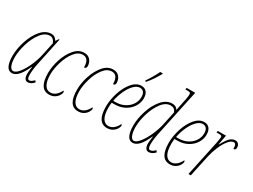

<svg xmlns="http://www.w3.org/2000/svg" viewBox="-53 -1368 2613 1980"><g transform="rotate(30 1253.0 -378.0)"><path d="M26 -149Q26 -232 56 -325.5Q86 -419 140.5 -482.5Q195 -546 264 -546Q306 -546 331 -502L355 -536H363L293 -204Q277 -128 277 -69Q277 -15 302 -15Q326 -15 355 -48L370 -31Q355 -11 335 -0.5Q315 10 298 10Q250 10 250 -68Q250 -90 259 -151H256Q217 -64 181 -27Q145 10 108 10Q66 10 46 -32.5Q26 -75 26 -149ZM288 -307 322 -468Q313 -493 296.5 -507Q280 -521 259 -521Q201 -521 154 -459Q107 -397 80.5 -309Q54 -221 54 -149Q54 -87 69 -51Q84 -15 110 -15Q140 -15 176.5 -60.5Q213 -106 243.5 -175Q274 -244 288 -307Z M432 -179Q432 -257 460 -343Q488 -429 538.5 -487.5Q589 -546 654 -546Q701 -546 726.5 -515Q752 -484 752 -443Q752 -429 745 -421Q738 -413 725 -413Q725 -467 706.5 -494Q688 -521 652 -521Q596 -521 552 -463.5Q508 -406 484 -324.5Q460 -243 460 -178Q460 -97 484.5 -56Q509 -15 552 -15Q587 -15 615 -39Q643 -63 661 -100Q665 -100 667.5 -96Q670 -92 670 -86Q670 -69 656 -46Q642 -23 615 -6.5Q588 10 551 10Q432 10 432 -179Z M777 -179Q777 -257 805 -343Q833 -429 883.5 -487.5Q934 -546 999 -546Q1046 -546 1071.5 -515Q1097 -484 1097 -443Q1097 -429 1090 -421Q1083 -413 1070 -413Q1070 -467 1051.5 -494Q1033 -521 997 -521Q941 -521 897 -463.5Q853 -406 829 -324.5Q805 -243 805 -178Q805 -97 829.5 -56Q854 -15 897 -15Q932 -15 960 -39Q988 -63 1006 -100Q1010 -100 1012.5 -96Q1015 -92 1015 -86Q1015 -69 1001 -46Q987 -23 960 -6.5Q933 10 896 10Q777 10 777 -179Z M1122 -179Q1122 -257 1149.5 -343.5Q1177 -430 1226 -488Q1275 -546 1335 -546Q1375 -546 1397 -519Q1419 -492 1419 -444Q1419 -392 1389.5 -345Q1360 -298 1307.5 -269.5Q1255 -241 1188 -241H1154Q1150 -207 1150 -179Q1150 -98 1174.5 -56.5Q1199 -15 1242 -15Q1277 -15 1305 -39Q1333 -63 1351 -100Q1355 -100 1357.5 -96Q1360 -92 1360 -86Q1360 -69 1346 -46Q1332 -23 1305 -6.5Q1278 10 1241 10Q1122 10 1122 -179ZM1186 -266Q1243 -266 1290 -290Q1337 -314 1364 -355Q1391 -396 1391 -444Q1391 -483 1375 -502Q1359 -521 1331 -521Q1294 -521 1258 -483.5Q1222 -446 1195.5 -386.5Q1169 -327 1158 -266ZM1341 -614Q1397 -697 1429 -766H1459V-758Q1440 -723 1411 -680Q1382 -637 1355 -606H1340Z M1464 -149Q1464 -232 1494 -325.5Q1524 -419 1578.5 -482.5Q1633 -546 1702 -546Q1726 -546 1741.5 -537.5Q1757 -529 1769 -510L1782 -575L1798 -652Q1806 -694 1806 -712Q1806 -731 1799 -735.5Q1792 -740 1763 -740H1743L1748 -760H1849L1731 -204Q1715 -128 1715 -69Q1715 -15 1740 -15Q1769 -15 1798 -48L1813 -31Q1798 -11 1776.5 -0.5Q1755 10 1739 10Q1688 10 1688 -68Q1688 -90 1697 -151H1694Q1655 -64 1619 -27Q1583 10 1546 10Q1504 10 1484 -32.5Q1464 -75 1464 -149ZM1726 -311 1761 -476Q1744 -521 1697 -521Q1639 -521 1592 -459Q1545 -397 1518.5 -309Q1492 -221 1492 -149Q1492 -88 1507 -51Q1522 -14 1546 -14Q1576 -14 1613 -61Q1650 -108 1681 -177.5Q1712 -247 1726 -311Z M1870 -179Q1870 -257 1897.5 -343.5Q1925 -430 1974 -488Q2023 -546 2083 -546Q2123 -546 2145 -519Q2167 -492 2167 -444Q2167 -392 2137.5 -345Q2108 -298 2055.5 -269.5Q2003 -241 1936 -241H1902Q1898 -207 1898 -179Q1898 -98 1922.5 -56.5Q1947 -15 1990 -15Q2025 -15 2053 -39Q2081 -63 2099 -100Q2103 -100 2105.5 -96Q2108 -92 2108 -86Q2108 -69 2094 -46Q2080 -23 2053 -6.5Q2026 10 1989 10Q1870 10 1870 -179ZM1934 -266Q1991 -266 2038 -290Q2085 -314 2112 -355Q2139 -396 2139 -444Q2139 -483 2123 -502Q2107 -521 2079 -521Q2042 -521 2006 -483.5Q1970 -446 1943.5 -386.5Q1917 -327 1906 -266Z M2298 -428Q2308 -481 2308 -495Q2308 -508 2300 -512Q2292 -516 2263 -516H2243L2248 -536H2345L2324 -422H2328Q2364 -489 2392 -516Q2420 -543 2456 -543Q2478 -543 2492 -526.5Q2506 -510 2506 -486Q2506 -471 2500.5 -463.5Q2495 -456 2479 -456Q2479 -491 2471.5 -504.5Q2464 -518 2450 -518Q2419 -518 2386.5 -477.5Q2354 -437 2328.5 -376.5Q2303 -316 2291 -260L2235 0H2207Z"/></g></svg>

Font: Noto Serif CondThin
Style: Italic
Weight: 250
Width: 3
Italic angle: -12°
Designer: Monotype Design Team
Foundry: Monotype Imaging Inc.
Version: Version 1.001